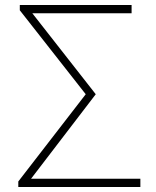

<svg xmlns="http://www.w3.org/2000/svg" viewBox="-20 -746 622 766"><path d="M53 0H540V-33H104L362 -370L109 -693H505V-726H59V-705L322 -370L53 -22Z"/></svg>

Font: Noto Sans JP Thin
Style: Regular
Weight: 100
Designer: Ryoko NISHIZUKA 西塚涼子 (kana, bopomofo & ideographs); Paul D. Hunt (Latin, Greek & Cyrillic); Sandoll Communications 산돌커뮤니
Foundry: Adobe
Version: Version 2.004;hotconv 1.0.118;makeotfexe 2.5.65603